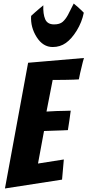

<svg xmlns="http://www.w3.org/2000/svg" viewBox="-20 -1065 495 1086"><path d="M8 1 139 -710 455 -737Q448 -715 443 -692Q438 -673 433.5 -652.5Q429 -632 426 -616Q416 -615 397.5 -614.5Q379 -614 358 -613.5Q337 -613 315.5 -613Q294 -613 278 -613L243 -434Q274 -436 301 -437Q323 -438 346 -438Q369 -438 380 -439Q376 -411 372.5 -384Q369 -357 364 -329Q354 -328 331.5 -327.5Q309 -327 286 -326Q260 -325 229 -324L195 -140L341 -163L331 -49ZM278 -799Q223 -799 187.5 -855Q152 -911 156 -975Q166 -984 178 -995Q189 -1004 200.5 -1014.5Q212 -1025 225 -1035Q223 -986 235.5 -956.5Q248 -927 286 -927Q318 -927 334.5 -941.5Q351 -956 364 -980Q377 -1004 397 -1045Q410 -1034 420 -1025.5Q430 -1017 438 -1009L454 -993Q443 -939 414 -892Q385 -845 352.5 -822Q320 -799 278 -799Z"/></svg>

Font: Bangers
Style: Regular
Weight: 400
Designer: vernon adams
Foundry: Vernon Adams
Version: Version 2.000